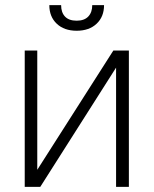

<svg xmlns="http://www.w3.org/2000/svg" viewBox="-20 -727 598 747"><path d="M420.9 -530.3H481.4V0H431.6V-463.9L136.7 0H76.2V-530.3H125V-66.4ZM278.3 -607.4Q229.5 -607.4 200.7 -634.8Q171.9 -662.1 171.9 -707H217.8Q217.8 -678.7 232.9 -662.6Q248 -646.5 278.3 -646.5Q308.1 -646.5 323.5 -662.8Q338.9 -679.2 338.9 -707H384.8Q384.8 -662.1 356 -634.8Q327.1 -607.4 278.3 -607.4Z"/></svg>

Font: Pretendard Std ExtraLight
Style: Regular
Weight: 200
Designer: Base glyphs from Inter by Rasmus Andersson; Hangeul glyphs from Noto Sans CJK(Source Han Sans) by Jang Soo-young and Kan
Foundry: Kil Hyung-jin
Version: Version 1.309